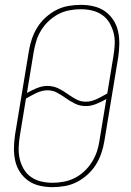

<svg xmlns="http://www.w3.org/2000/svg" viewBox="-20 -763 540 791"><path d="M196 8Q169 8 143 2Q117 -4 96.5 -18.5Q76 -33 62 -54.5Q48 -76 42.5 -101.5Q37 -127 37.5 -154Q38 -181 42 -208L99 -553Q103 -578 111.5 -603Q120 -628 134 -650.5Q148 -673 168.5 -691.5Q189 -710 212.5 -722Q236 -734 262 -738.5Q288 -743 313 -743Q340 -743 366 -737Q392 -731 412.5 -716.5Q433 -702 447 -680.5Q461 -659 466.5 -633.5Q472 -608 471.5 -581Q471 -554 467 -527L410 -182Q406 -157 397.5 -132Q389 -107 375 -84.5Q361 -62 340.5 -43.5Q320 -25 296.5 -13Q273 -1 247 3.5Q221 8 196 8ZM334 -344Q345 -344 356.5 -347Q368 -350 379 -355Q390 -360 400.5 -366Q411 -372 422 -378L447 -530Q451 -554 452.5 -578.5Q454 -603 448.5 -625.5Q443 -648 431.5 -668Q420 -688 401.5 -701Q383 -714 360 -719.5Q337 -725 312 -725Q290 -725 266 -720.5Q242 -716 221 -705Q200 -694 181.5 -677Q163 -660 150 -639Q137 -618 130 -595.5Q123 -573 119 -550L91 -380Q110 -391 132 -400Q154 -409 175 -409Q200 -409 221 -398.5Q242 -388 260 -375H261V-374Q277 -363 294.5 -353.5Q312 -344 334 -344ZM197 -10Q219 -10 243 -14.5Q267 -19 288.5 -30Q310 -41 328 -58Q346 -75 359 -96Q372 -117 379.5 -139.5Q387 -162 390 -185L418 -355Q399 -344 377 -335Q355 -326 334 -326Q309 -326 288 -336.5Q267 -347 249 -360H248V-361Q232 -372 214.5 -381.5Q197 -391 175 -391Q164 -391 152.5 -388Q141 -385 130 -380Q119 -375 108.5 -369Q98 -363 87 -357L62 -205Q58 -181 57 -156.5Q56 -132 61 -109.5Q66 -87 77.5 -67Q89 -47 107.5 -34Q126 -21 149 -15.5Q172 -10 197 -10Z"/></svg>

Font: Iosevka Curly Thin
Style: Italic
Weight: 100
Italic angle: -9°
Monospace: yes
Designer: Belleve Invis
Foundry: Belleve Invis
Version: Version 22.1.2; ttfautohint (v1.8.4)